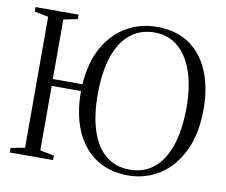

<svg xmlns="http://www.w3.org/2000/svg" viewBox="-82 -853 1138 966"><g transform="rotate(10 487.0 -370.0)"><path d="M629 10.5Q534 10.5 465.5 -35Q397 -80.5 360.2 -165Q323.5 -249.5 323.5 -366.5H174V-37L245.5 -23V0H24.5V-23L96 -37V-705.5L25 -720V-743H245V-720L173.5 -705.5V-401.5H325Q332.5 -515 376.8 -593Q421 -671 491.2 -711Q561.5 -751 646 -751Q743.5 -751 810.5 -705.2Q877.5 -659.5 912.2 -576.5Q947 -493.5 947 -382Q946.5 -256 904 -168.5Q861.5 -81 789.8 -35.2Q718 10.5 629 10.5ZM634.5 -19.5Q703 -19.5 754 -59.5Q805 -99.5 833 -180Q861 -260.5 861 -382Q861 -479 835.8 -555.8Q810.5 -632.5 760.8 -676.8Q711 -721 637 -721Q569 -721 517.8 -682.2Q466.5 -643.5 438 -563.8Q409.5 -484 409.5 -362Q409.5 -257 434.8 -180Q460 -103 510 -61.2Q560 -19.5 634.5 -19.5Z"/></g></svg>

Font: Merriweather 120pt Light
Style: Regular
Weight: 300
Version: Version 2.100